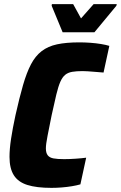

<svg xmlns="http://www.w3.org/2000/svg" viewBox="-20 -901 585 929"><path d="M229 8Q157 8 112.5 -6Q68 -20 47 -53Q26 -86 26 -142Q26 -180 33.5 -229.5Q41 -279 55 -344Q74 -429 91.5 -489.5Q109 -550 130 -590Q151 -630 181.5 -653.5Q212 -677 256 -686.5Q300 -696 364 -696Q390 -696 417.5 -694Q445 -692 469 -688Q493 -684 509 -679L481 -550Q457 -552 438 -553.5Q419 -555 405 -556Q391 -557 380 -557Q350 -557 329.5 -553.5Q309 -550 295.5 -539Q282 -528 272 -505.5Q262 -483 252.5 -443.5Q243 -404 230 -344Q218 -284 210 -243.5Q202 -203 202 -183Q202 -161 211 -149.5Q220 -138 239 -134.5Q258 -131 290 -131Q314 -131 344.5 -133Q375 -135 397 -138L369 -9Q352 -4 328 0Q304 4 278.5 6Q253 8 229 8ZM283 -745 230 -873 231 -881H334L372 -812L433 -881H545L543 -873L437 -745Z"/></svg>

Font: Saira SemiCondensed ExtraBold
Style: Italic
Weight: 800
Width: 4
Italic angle: -12°
Designer: Hector Gatti with collaboration of the Omnibus-Type team
Foundry: Omnibus-Type
Version: Version 1.101